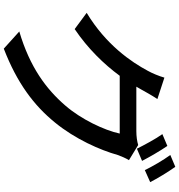

<svg xmlns="http://www.w3.org/2000/svg" viewBox="15 -906 969 1040"><g transform="rotate(90 500.0 -386.5)"><path d="M771 -808 707 -781C734 -743 766 -683 786 -643L852 -671C832 -710 796 -772 771 -808ZM884 -851 820 -824C848 -786 881 -729 902 -686L967 -715C949 -751 911 -814 884 -851ZM517 -754 401 -792C393 -763 376 -723 364 -702C317 -614 224 -476 50 -371L138 -306C242 -376 328 -464 391 -550H704C686 -466 626 -340 552 -255C463 -152 344 -63 151 -6L244 78C431 6 552 -86 644 -199C734 -309 793 -443 820 -539C827 -559 838 -584 848 -600L766 -650C747 -644 719 -640 691 -640H450L465 -666C476 -686 497 -724 517 -754Z"/></g></svg>

Font: Noto Sans CJK TC Medium
Style: Regular
Weight: 500
Designer: Ryoko NISHIZUKA 西塚涼子 (kana, bopomofo & ideographs); Paul D. Hunt (Latin, Greek & Cyrillic); Sandoll Communications 산돌커뮤니
Foundry: Adobe
Version: Version 2.004;hotconv 1.0.118;makeotfexe 2.5.65603